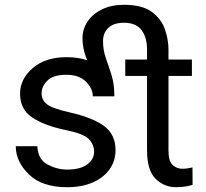

<svg xmlns="http://www.w3.org/2000/svg" viewBox="-20 -779 866 809"><path d="M461.9 -373H412.1Q388.2 -444.3 357.9 -502.9Q327.6 -561.5 327.6 -617.7Q327.6 -657.2 349.6 -689.2Q371.6 -721.2 410.9 -740Q450.2 -758.8 502 -758.8Q579.6 -758.8 620.1 -728.5Q660.6 -698.2 675.3 -654.5Q689.9 -610.8 689.9 -570.3H599.6Q599.6 -620.1 576.9 -651.6Q554.2 -683.1 502 -683.1Q459 -683.1 436.5 -661.6Q414.1 -640.1 414.1 -606Q414.1 -567.4 426 -533.9Q438 -500.5 450 -462.6Q461.9 -424.8 461.9 -373ZM788.6 -528.3V-459H507.8V-528.3ZM599.6 -571.3H689.9V-145Q689.9 -99.1 707.8 -83.5Q725.6 -67.9 748 -67.9Q759.3 -67.9 771.7 -69.8Q784.2 -71.8 791 -73.7L791.5 0Q780.3 3.4 763.2 6.6Q746.1 9.8 721.7 9.8Q671.4 9.8 635.5 -25.9Q599.6 -61.5 599.6 -145.5ZM376.5 -140.1Q376.5 -169.4 354.7 -192.6Q333 -215.8 254.9 -231.4Q166.5 -250 115.5 -284.2Q64.5 -318.4 64.5 -383.8Q64.5 -446.3 117.9 -492.2Q171.4 -538.1 260.3 -538.1Q355 -538.1 408.2 -489.7Q461.4 -441.4 461.4 -373H371.1Q371.1 -405.8 342.3 -434.8Q313.5 -463.9 260.3 -463.9Q204.1 -463.9 179.7 -439.5Q155.3 -415 155.3 -386.2Q155.3 -356.9 178.7 -339.1Q202.1 -321.3 276.9 -304.7Q374 -282.2 420.4 -246.6Q466.8 -210.9 466.8 -147Q466.8 -100.6 441.4 -65.2Q416 -29.8 370.1 -10Q324.2 9.8 262.7 9.8Q157.7 9.8 102.1 -43.9Q46.4 -97.7 46.4 -163.1H137.2Q140.1 -106.9 180.4 -85.7Q220.7 -64.5 262.7 -64.5Q317.9 -64.5 347.2 -85.9Q376.5 -107.4 376.5 -140.1Z"/></svg>

Font: RobotoDEMO
Style: Regular
Weight: 400
Designer: Christian Robertson
Foundry: Google
Version: Version 2.136